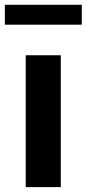

<svg xmlns="http://www.w3.org/2000/svg" viewBox="-35 -765 354 785"><path d="M70.1 -539.1H213.6V0H70.1ZM-15.1 -745.4H299.3V-664.1H-15.1Z"/></svg>

Font: Min Sans VF VF
Style: Regular
Weight: 400
Designer: Jinseong-Kim, NotoSansCJK, Nunito
Foundry: Jinseong-Kim
Version: Version 1.420;Glyphs 3.1.2 (3151)